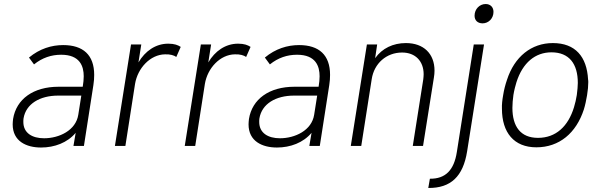

<svg xmlns="http://www.w3.org/2000/svg" viewBox="-20 -725 2971 954"><path d="M397 0 444 -302C447 -320 448 -338 448 -353C448 -452 393 -501 294 -501C236 -501 177 -483 124 -439L149 -405C190 -438 235 -453 284 -453C378 -453 396 -395 396 -346C396 -329 394 -313 392 -301L391 -294H271C146 -294 61 -233 45 -134C44 -124 43 -115 43 -107C43 -23 111 8 184 8C251 8 315 -16 356 -65L345 0ZM369 -155C357 -77 274 -38 199 -38C140 -38 96 -64 96 -119C96 -125 96 -131 97 -137C109 -209 178 -250 269 -250H384Z M816 -508C753 -508 701 -471 668 -415L682 -504H631L551 0H603L651 -308C664 -387 727 -454 800 -455C826 -456 845 -450 856 -442L878 -492C864 -501 847 -508 816 -508Z M1163 -508C1100 -508 1048 -471 1015 -415L1029 -504H978L898 0H950L998 -308C1011 -387 1074 -454 1147 -455C1173 -456 1192 -450 1203 -442L1225 -492C1211 -501 1194 -508 1163 -508Z M1569 0 1616 -302C1619 -320 1620 -338 1620 -353C1620 -452 1565 -501 1466 -501C1408 -501 1349 -483 1296 -439L1321 -405C1362 -438 1407 -453 1456 -453C1550 -453 1568 -395 1568 -346C1568 -329 1566 -313 1564 -301L1563 -294H1443C1318 -294 1233 -233 1217 -134C1216 -124 1215 -115 1215 -107C1215 -23 1283 8 1356 8C1423 8 1487 -16 1528 -65L1517 0ZM1541 -155C1529 -77 1446 -38 1371 -38C1312 -38 1268 -64 1268 -119C1268 -125 1268 -131 1269 -137C1281 -209 1350 -250 1441 -250H1556Z M1997 -511C1933 -511 1879 -485 1844 -436L1854 -504H1803L1723 0H1775L1827 -332C1839 -410 1900 -464 1978 -464C2044 -464 2085 -421 2085 -356C2085 -348 2084 -339 2083 -330L2031 0H2082L2136 -340C2138 -352 2139 -363 2139 -374C2139 -458 2085 -511 1997 -511Z M2378 -609C2407 -609 2432 -633 2432 -666C2432 -689 2417 -705 2393 -705C2363 -705 2338 -680 2338 -647C2338 -624 2353 -609 2378 -609ZM2108 209C2220 210 2281 152 2301 27L2385 -504H2334L2250 30C2236 121 2193 164 2116 163Z M2645 7C2759 7 2843 -64 2881 -181C2888 -203 2893 -229 2897 -252C2901 -275 2903 -299 2903 -316C2903 -321 2903 -326 2902 -330C2896 -443 2839 -511 2727 -511C2620 -511 2536 -443 2499 -328C2491 -305 2484 -278 2480 -252C2476 -230 2473 -205 2474 -185C2474 -66 2534 7 2645 7ZM2653 -40C2567 -40 2526 -96 2526 -189C2526 -209 2528 -231 2531 -253C2535 -278 2542 -303 2546 -316C2577 -414 2640 -465 2720 -465C2808 -465 2851 -408 2851 -313C2851 -299 2849 -275 2846 -253C2843 -234 2838 -211 2832 -192C2803 -97 2742 -40 2653 -40Z"/></svg>

Font: Arthouse Owned Light
Style: Italic
Weight: 300
Italic angle: -10°
Designer: Jeremy Tribby
Foundry: Tribby Type
Version: Version 1.000;PS 001.000;hotconv 1.0.88;makeotf.lib2.5.64775